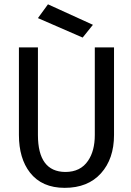

<svg xmlns="http://www.w3.org/2000/svg" viewBox="-20 -861 610 897"><path d="M512.7 -230.5Q512.7 -119.1 451.7 -51.3Q390.6 16.6 282.2 16.6Q175.8 16.6 120.1 -54.7Q68.4 -121.1 68.4 -230.5V-639.6H157.2V-230.5Q157.2 -58.6 285.2 -57.6Q356.4 -57.6 391.6 -110.4Q422.9 -156.2 422.9 -230.5V-639.6H512.7ZM366.2 -685.5 157.2 -776.4 204.1 -840.8 414.1 -745.1Z"/></svg>

Font: Puritan
Style: Regular
Weight: 400
Version: 2.0a